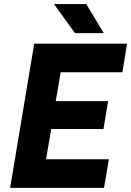

<svg xmlns="http://www.w3.org/2000/svg" viewBox="-20 -912 637 932"><path d="M146.1 -700H596.8L574.1 -561.1H274.5L250.6 -421.1H504.9L482.2 -285.8H228.6L203.5 -138.9H508.6L484.8 0H29.1ZM242.1 -892.4H398.7L483.7 -751.2H343.8Z"/></svg>

Font: Oak Sans Light Italic
Style: Regular
Weight: 400
Italic angle: -9.5°
Foundry: Erik Kennedy, Walven
Version: Version 1.000;Glyphs 3.1.2 (3151)